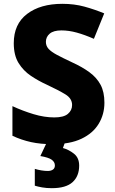

<svg xmlns="http://www.w3.org/2000/svg" viewBox="-20 -744 603 1004"><path d="M526 -207Q526 -146 496 -96.5Q466 -47 406 -18.5Q346 10 255 10Q192 10 142 -1Q92 -12 45 -34V-189Q99 -164 155.5 -147Q212 -130 264 -130Q313 -130 335 -148.5Q357 -167 357 -195Q357 -229 322 -250.5Q287 -272 223 -302Q181 -321 141.5 -347.5Q102 -374 77 -414.5Q52 -455 52 -518Q52 -618 121.5 -671Q191 -724 306 -724Q368 -724 421 -709.5Q474 -695 525 -674L471 -541Q423 -562 381.5 -573.5Q340 -585 301 -585Q260 -585 240 -568Q220 -551 220 -525Q220 -504 234 -488.5Q248 -473 278 -457Q308 -441 357 -418Q410 -394 448 -366Q486 -338 506 -300.5Q526 -263 526 -207ZM394 122Q394 177 359.5 208.5Q325 240 251 240Q223 240 200.5 236Q178 232 162 227V139Q178 144 196 147Q214 150 230 150Q246 150 256.5 143Q267 136 267 121Q267 103 250 91Q233 79 191 72L225 0H320L309 30Q339 38 366.5 59.5Q394 81 394 122Z"/></svg>

Font: Noto Sans Sinhala UI ExtraBold
Style: Regular
Weight: 800
Designer: Jelle Bosma - Monotype Design Team
Foundry: Monotype Imaging Inc.
Version: Version 2.006; ttfautohint (v1.8.4.7-5d5b)